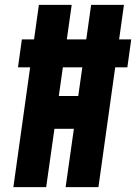

<svg xmlns="http://www.w3.org/2000/svg" viewBox="-20 -770 560 790"><path d="M54 -493 70 -608H520L504 -493ZM35 0 140 -750H275L222 -375H302L355 -750H490L385 0H250L284 -240H204L170 0Z"/></svg>

Font: Mohave Light
Style: Bold Italic
Weight: 700
Italic angle: -8°
Version: Version 2.003